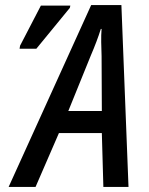

<svg xmlns="http://www.w3.org/2000/svg" viewBox="-20 -736 587 756"><path d="M14 0 339 -716H458L486 0H387L381 -212H212L120 0ZM249 -299H381L380 -515Q379 -543 378.5 -570.5Q378 -598 380 -622H377Q362 -574 337 -516ZM57 -544 59 -556 141 -714H257L255 -705L123 -544Z"/></svg>

Font: Noto Sans Condensed Medium
Style: Italic
Weight: 500
Width: 3
Italic angle: -12°
Designer: Monotype Design Team
Foundry: Monotype Imaging Inc.
Version: Version 2.013; ttfautohint (v1.8.4.7-5d5b)